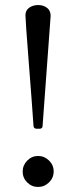

<svg xmlns="http://www.w3.org/2000/svg" viewBox="-20 -731 303 762"><path d="M181 -668Q181 -668 149 -231Q149 -220 136 -220H126Q114 -220 113 -231Q107 -320 94 -485.5Q81 -651 81 -670.5Q81 -690 96 -700.5Q111 -711 131.5 -711Q152 -711 166.5 -700Q181 -689 181 -668ZM131 -112Q156 -112 174.5 -94Q193 -76 193 -50.5Q193 -25 174.5 -7Q156 11 131 11Q106 11 88 -7Q70 -25 70 -50Q70 -75 88 -93.5Q106 -112 131 -112Z"/></svg>

Font: Lustria
Style: Regular
Weight: 400
Designer: Matthew Desmond
Foundry: Matthew Desmond
Version: Version 001.001; ttfautohint (v1.6)